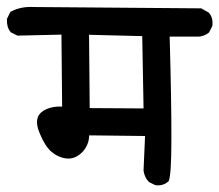

<svg xmlns="http://www.w3.org/2000/svg" viewBox="-36 -589 644 564"><path d="M418.5 -45.9 402.8 -53.7 401.4 -54.7 399.9 -56.2Q388.2 -68.8 385.7 -87.9V-88.4V-89.4L390.1 -189.5L226.1 -191.4Q225.1 -163.6 207.5 -144Q185.5 -120.6 159.2 -123.5Q134.8 -126.5 115.2 -143.1Q96.2 -159.2 80.1 -198.7Q61 -244.1 90.8 -263.2Q113.3 -277.3 146.5 -275.9L144.5 -487.3L17.6 -484.4H15.1L13.2 -485.4L-2.4 -493.2L-4.4 -494.1L-5.4 -495.6Q-16.6 -509.3 -15.6 -531.7V-533.7L-14.6 -535.6L-6.8 -551.3L-5.4 -554.2L-2.4 -555.7Q25.9 -570.3 62 -568.4L552.7 -564.5H555.2L557.6 -563L575.2 -553.2L576.7 -552.7L577.6 -551.3Q590.3 -537.6 587.9 -514.6V-512.7L586.9 -511.2L579.1 -495.6L578.1 -493.7L576.2 -492.2Q569.8 -487.3 562.5 -484.6Q555.2 -481.9 547.9 -481.4H547.4H546.9H462.4Q467.8 -285.6 467.5 -180.9Q467.3 -76.2 460 -58.6L459.5 -56.6L457.5 -55.2Q442.4 -42.5 421.9 -44.9L419.9 -45.4ZM385.7 -270.5 381.8 -482.9 225.6 -486.8 227.5 -271.5Z"/></svg>

Font: NaikaiFont
Style: Bold
Weight: 700
Version: Version 1.89